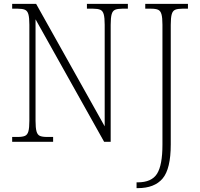

<svg xmlns="http://www.w3.org/2000/svg" viewBox="-20 -734 1034 994"><path d="M687 240V210H693Q765 210 793 165.5Q821 121 821 15V-606Q821 -642 816 -660Q811 -678 798.5 -683.5Q786 -689 762 -689H732V-714H953V-689H924Q900 -689 887 -683.5Q874 -678 869 -660Q864 -642 864 -605V14Q864 140 822 190Q780 240 693 240ZM43 0V-25H72Q96 -25 109 -30.5Q122 -36 127 -54Q132 -72 132 -109V-606Q132 -642 127 -660Q122 -678 109 -683.5Q96 -689 72 -689H43V-714H167L522 -80V-606Q522 -642 517 -660Q512 -678 499 -683.5Q486 -689 462 -689H430V-714H642V-689H613Q589 -689 576 -683.5Q563 -678 558 -660Q553 -642 553 -605V0H519L164 -634V-109Q164 -72 169 -54Q174 -36 186.5 -30.5Q199 -25 224 -25H255V0Z"/></svg>

Font: Noto Serif SemiCondensed ExtraLight
Style: Regular
Weight: 200
Width: 4
Designer: Monotype Design Team
Foundry: Monotype Imaging Inc.
Version: Version 2.014